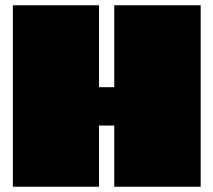

<svg xmlns="http://www.w3.org/2000/svg" viewBox="-20 -711 812 731"><path d="M415 -379V-691H744V0H415V-233H357V0H29V-691H357V-379Z"/></svg>

Font: Erica One
Style: Regular
Weight: 400
Designer: Miguel Hernandez
Foundry: Miguel Hernandez
Version: Version 1.003